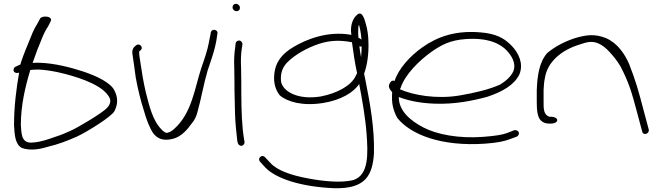

<svg xmlns="http://www.w3.org/2000/svg" viewBox="-20 -729 3469 1013"><path d="M53 -367C45 -347 67 -340 81 -346C66 -262 54 -166 54 -69C57 -16 60 33 96 52C140 67 188 59 230 46C286 33 338 13 387 -9C433 -30 568 -112 584 -143C593 -161 598 -179 598 -197C598 -215 593 -234 583 -253C563 -293 490 -328 421 -351C357 -372 269 -396 185 -398C175 -398 164 -398 152 -397C168 -444 186 -491 204 -533C212 -553 222 -572 234 -590L248 -618C249 -623 251 -627 247 -632C237 -646 196 -644 191 -630L176 -602C164 -583 154 -563 146 -542C128 -496 106 -448 90 -398C89 -395 89 -388 86 -388L62 -377C57 -375 55 -372 53 -367ZM90 -70C90 -173 113 -271 140 -360C153 -361 167 -362 183 -362C212 -361 246 -356 281 -349C381 -327 496 -289 542 -236C554 -222 562 -209 562 -197C562 -185 557 -173 545 -160C522 -134 388 -54 350 -38C324 -26 300 -16 274 -8C236 5 199 20 153 23C87 30 94 -34 90 -70Z M679 -442C685 -406 690 -363 696 -321C706 -265 722 -198 739 -146C752 -100 768 -56 789 -25C806 -4 834 19 894 3C938 -9 969 -46 991 -77C1007 -95 1015 -114 1021 -135C1041 -206 1055 -288 1076 -359C1095 -414 1118 -478 1125 -538L1127 -551C1128 -556 1128 -560 1125 -564C1115 -577 1095 -573 1092 -557L1090 -544C1088 -535 1085 -522 1082 -504C1074 -461 1057 -413 1042 -370C1007 -264 993 -132 898 -48C888 -39 873 -28 856 -28C850 -31 841 -36 833 -45C784 -94 767 -174 749 -243C737 -295 728 -348 721 -398C717 -423 714 -439 714 -457C719 -462 728 -467 728 -476C728 -485 720 -494 710 -494C705 -494 701 -493 698 -490C684 -479 675 -468 679 -442Z M1207 -690C1207 -679 1217 -670 1228 -670C1239 -670 1246 -677 1246 -688C1246 -699 1236 -709 1225 -709C1214 -709 1207 -701 1207 -690ZM1216 -370C1216 -347 1217 -324 1217 -298C1217 -272 1217 -245 1218 -216L1220 -128C1221 -88 1228 -15 1232 15L1235 26C1236 31 1239 34 1243 37C1256 47 1273 33 1270 18L1268 8C1267 1 1264 -16 1261 -43C1253 -123 1253 -214 1253 -298C1253 -324 1252 -348 1252 -371C1250 -408 1251 -445 1256 -475L1259 -494C1260 -499 1258 -504 1255 -508C1245 -521 1226 -515 1223 -500L1221 -480C1216 -448 1214 -410 1216 -370Z M1347 112C1347 117 1349 121 1352 124L1380 155C1436 213 1568 257 1744 264C1908 268 1945 197 1953 81C1957 -52 1931 -191 1908 -306L1905 -321C1904 -326 1902 -333 1901 -340C1917 -383 1926 -445 1924 -503C1924 -539 1918 -576 1911 -600C1904 -625 1892 -674 1865 -652C1840 -632 1826 -590 1834 -545C1708 -568 1594 -520 1530 -482C1475 -450 1442 -411 1431 -362C1419 -307 1429 -260 1456 -226C1497 -191 1578 -168 1687 -186C1778 -201 1846 -241 1875 -286C1890 -209 1908 -106 1914 -24C1922 83 1926 192 1847 220C1783 238 1684 227 1609 213C1514 196 1441 169 1407 131L1378 100C1375 97 1370 94 1365 94C1356 94 1347 102 1347 112ZM1463 -297C1458 -342 1470 -377 1502 -406C1540 -442 1597 -475 1661 -497C1721 -517 1777 -518 1837 -506C1843 -460 1853 -392 1864 -343L1856 -327C1832 -277 1760 -237 1672 -220C1554 -201 1475 -244 1463 -297ZM1870 -573C1870 -583 1871 -592 1874 -599C1880 -576 1885 -553 1887 -520C1882 -523 1877 -528 1871 -530C1870 -545 1869 -560 1870 -573ZM1876 -485C1880 -483 1884 -483 1888 -484C1888 -466 1887 -447 1885 -427C1881 -448 1878 -468 1876 -485Z M2035 -287C2026 -270 2039 -253 2049 -243V-240C2045 -183 2054 -149 2076 -107C2146 -19 2308 45 2539 29C2608 24 2641 16 2668 6L2706 -8C2711 -10 2714 -14 2716 -18C2724 -34 2706 -45 2693 -42L2655 -27C2631 -18 2594 -12 2530 -7C2400 3 2284 -20 2215 -56C2143 -93 2084 -145 2084 -217C2135 -198 2194 -185 2273 -182C2380 -178 2476 -198 2550 -218C2632 -245 2695 -282 2721 -338C2744 -397 2713 -452 2681 -486C2652 -516 2617 -544 2544 -555C2385 -576 2283 -532 2208 -479C2144 -434 2082 -366 2062 -302C2047 -308 2039 -296 2035 -287ZM2090 -258 2094 -266C2117 -336 2191 -409 2257 -456C2308 -492 2357 -518 2440 -523C2557 -531 2622 -497 2654 -462C2677 -437 2706 -396 2688 -352C2675 -324 2647 -300 2619 -283C2564 -258 2487 -239 2403 -225C2283 -205 2159 -227 2090 -258Z M2812 -190C2812 -150 2815 -108 2836 -91C2846 -82 2860 -77 2876 -77H2889C2906 -77 2920 -85 2920 -95C2920 -105 2906 -113 2889 -113H2879C2847 -123 2848 -158 2848 -190V-253C2849 -274 2850 -295 2855 -318C2868 -401 2940 -465 3041 -495C3076 -507 3104 -515 3139 -499C3157 -491 3175 -477 3193 -458C3214 -436 3235 -410 3253 -380C3298 -294 3313 -243 3342 -133L3368 -36C3373 -11 3407 -23 3403 -45L3377 -142C3348 -254 3333 -305 3299 -392C3276 -444 3239 -501 3177 -528C3117 -552 3071 -545 3011 -527C2954 -508 2905 -481 2867 -449C2825 -401 2815 -331 2812 -253Z"/></svg>

Font: Stray Cat
Style: SuExt
Weight: 400
Version: Version 1.0